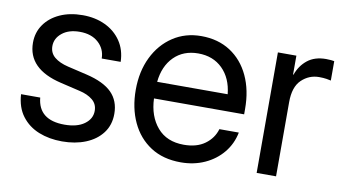

<svg xmlns="http://www.w3.org/2000/svg" viewBox="-60 -662 1453 809"><g transform="rotate(10 666.5 -257.5)"><path d="M241.2 11.7Q186 11.7 141.1 -6.3Q96.2 -24.4 68.4 -61.3Q40.5 -98.1 37.1 -154.3H119.1Q127.9 -59.6 239.3 -59.6Q293 -59.6 324 -82Q355 -104.5 355 -138.7Q355 -168 333.5 -185.5Q312 -203.1 277.3 -210.9L194.3 -230.5Q48.8 -264.6 48.8 -377Q48.8 -420.9 72.5 -454.8Q96.2 -488.8 138.4 -508.1Q180.7 -527.3 235.8 -527.3Q289.6 -527.3 332.3 -507.1Q375 -486.8 400.1 -449.7Q425.3 -412.6 426.8 -361.3H345.7Q345.2 -402.3 315.4 -429.2Q285.6 -456.1 235.8 -456.1Q188.5 -456.1 160.2 -433.1Q131.8 -410.2 131.8 -377Q131.8 -347.7 153.3 -329.8Q174.8 -312 211.9 -303.2L294.9 -283.7Q369.1 -266.1 403.8 -231.2Q438.5 -196.3 438.5 -140.6Q438.5 -92.8 412.6 -58.6Q386.7 -24.4 342 -6.3Q297.4 11.7 241.2 11.7Z M749 11.7Q673.3 11.7 619.9 -22.9Q566.4 -57.6 538.1 -118.4Q509.8 -179.2 509.8 -256.8Q509.8 -335.4 539.6 -396.5Q569.3 -457.5 622.1 -492.4Q674.8 -527.3 743.2 -527.3Q814.9 -527.3 867.7 -493.2Q920.4 -459 949 -397.9Q977.5 -336.9 977.5 -256.8V-233.9H591.8Q594.7 -158.2 635.3 -110.8Q675.8 -63.5 749 -63.5Q804.2 -63.5 839.1 -88.9Q874 -114.3 885.7 -154.3H968.8Q959 -105 928.2 -67.6Q897.5 -30.3 851.3 -9.3Q805.2 11.7 749 11.7ZM592.8 -305.2H894.5Q887.7 -373 847.2 -413.1Q806.6 -453.1 743.2 -453.1Q679.7 -453.1 639.6 -413.1Q599.6 -373 592.8 -305.2Z M1072.3 0V-515.6H1151.4V-434.6H1153.3Q1167.5 -474.6 1198.2 -499Q1229 -523.4 1277.3 -523.4Q1288.6 -523.4 1298.1 -522.5Q1307.6 -521.5 1312.5 -520.5V-437.5Q1307.6 -439 1293.7 -441.2Q1279.8 -443.4 1261.7 -443.4Q1218.8 -443.4 1187 -413.1Q1155.3 -382.8 1155.3 -317.4V0Z"/></g></svg>

Font: Inter Display
Style: Regular
Weight: 400
Designer: Rasmus Andersson
Foundry: rsms
Version: Version 4.001;git-9221beed3